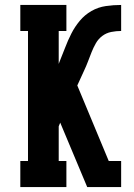

<svg xmlns="http://www.w3.org/2000/svg" viewBox="-20 -755 540 775"><path d="M62 0V-105H93V-630H62V-735H248V-630H217V-497L220 -505Q232 -534 243 -563Q254 -592 268 -619.5Q282 -647 302 -671Q322 -695 349 -710.5Q376 -726 407 -730.5Q438 -735 469 -735V-630Q449 -630 429 -626Q409 -622 393 -610Q377 -598 367 -580.5Q357 -563 349.5 -544Q342 -525 335 -506.5Q328 -488 319 -469L292 -410L419 -105H469V0H332L223 -260L217 -245V-105H248V0Z"/></svg>

Font: Iosevka Slab Extrabold
Style: Regular
Weight: 800
Monospace: yes
Designer: Belleve Invis
Foundry: Belleve Invis
Version: Version 11.1.1; ttfautohint (v1.8.3)